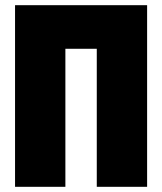

<svg xmlns="http://www.w3.org/2000/svg" viewBox="-20 -720 625 740"><path d="M38 0V-700H547V0H353V-532H232V0Z"/></svg>

Font: Tektur SemiCondensed ExtraBold
Style: Regular
Weight: 800
Width: 4
Designer: Adam Jagosz
Foundry: Adam Jagosz
Version: Version 1.005;gftools[0.9.30]